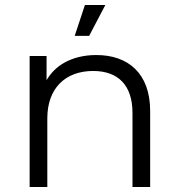

<svg xmlns="http://www.w3.org/2000/svg" viewBox="-20 -751 716 771"><path d="M338 -607 403 -731H321L280 -607ZM367 -530C316 -530 273 -519 236 -498C207 -481 184 -458 167 -429V-526H99V0H170V-276C170 -396 242 -466 354 -466C454 -466 512 -409 512 -298V0H583V-305C583 -457 494 -530 367 -530Z"/></svg>

Font: Montserrat Z
Style: Regular
Weight: 400
Designer: Julieta Ulanovsky
Foundry: Julieta Ulanovsky
Version: Version 8.000